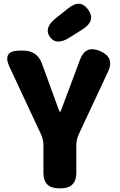

<svg xmlns="http://www.w3.org/2000/svg" viewBox="-20 -1019 648 1039"><path d="M299 0Q215 0 215 -84V-231Q215 -263 202 -292L31 -658Q-9 -745 86 -745H106Q181 -745 207 -675L298 -425Q303 -413 305 -413Q307 -413 312 -426L413 -696Q442 -776 521 -743Q601 -709 565 -632L406 -292Q393 -263 393 -231V-84Q393 0 309 0ZM355 -815Q285 -771 250 -819Q216 -867 280 -919L348 -973Q414 -1027 457 -967Q500 -907 428 -861Z"/></svg>

Font: Resource Han Rounded JP Heavy
Style: Regular
Weight: 900
Designer: Cyano Hao (round all glyphs); Ryoko NISHIZUKA 西塚涼子 (kana, bopomofo & ideographs); Paul D. Hunt (Latin, Greek & Cyrillic)
Foundry: Cyano Hao
Version: 0.990